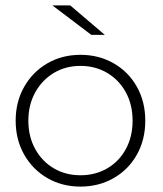

<svg xmlns="http://www.w3.org/2000/svg" viewBox="-20 -687 602 711"><path d="M278 4Q210 4 155.5 -27.5Q101 -59 69.5 -114.5Q38 -170 38 -240Q38 -310 69.5 -365.5Q101 -421 155.5 -452.5Q210 -484 278 -484Q346 -484 401 -452.5Q456 -421 487 -365.5Q518 -310 518 -240Q518 -170 487 -114.5Q456 -59 401 -27.5Q346 4 278 4ZM278 -38Q333 -38 377 -63.5Q421 -89 446 -135Q471 -181 471 -240Q471 -299 446 -345Q421 -391 377 -417Q333 -443 278 -443Q223 -443 179.5 -417Q136 -391 110.5 -345Q85 -299 85 -240Q85 -181 110.5 -135Q136 -89 179.5 -63.5Q223 -38 278 -38ZM174 -667H240L368 -558H318Z"/></svg>

Font: Montserrat Ace
Style: Light
Weight: 300
Designer: Julieta Ulanovsky
Foundry: Julieta Ulanovsky
Version: Version 1